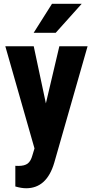

<svg xmlns="http://www.w3.org/2000/svg" viewBox="-20 -770 486 1003"><path d="M219.7 -230 290 -528.3H437.5L263.7 79.1Q224.6 213.4 116.7 213.4Q91.8 213.4 60.1 204.1V96.2L76.2 96.7Q108.4 96.7 124.8 84.2Q141.1 71.8 149.4 41L160.2 5.4L7.8 -528.3H156.2ZM251.5 -750H406.7L271 -598.6H155.8Z"/></svg>

Font: Roboto Condensed
Style: Bold
Weight: 700
Designer: Google
Version: Version 2.134; 2016